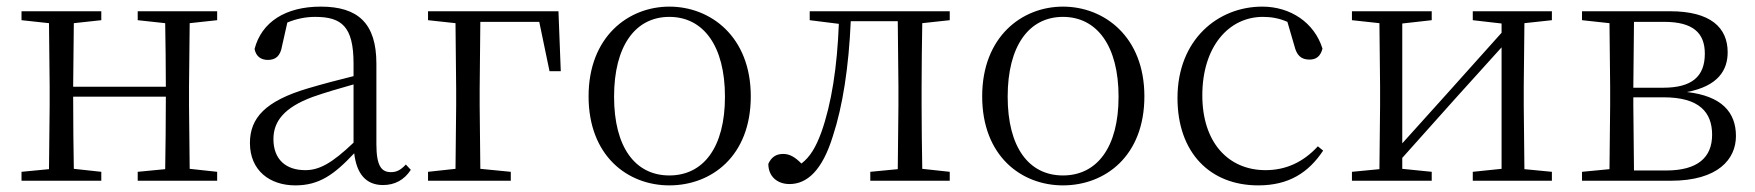

<svg xmlns="http://www.w3.org/2000/svg" viewBox="-20 -546 5302 580"><path d="M396 -485 479 -476C480 -422 481 -343 481 -284H201L203 -476L286 -485V-512H45V-485L128 -476L130 -285V-227L128 -35L45 -27V0H286V-27L203 -36C202 -91 201 -176 201 -254H481C481 -176 480 -91 479 -35L396 -27V0H636V-27L553 -36L551 -227V-285L553 -476L636 -485V-512H396Z M1137 13C1172 13 1201 -2 1221 -33L1206 -49C1190 -32 1178 -26 1161 -26C1132 -26 1117 -45 1117 -111V-354C1117 -476 1061 -526 949 -526C842 -526 770 -479 749 -398C753 -377 767 -365 789 -365C812 -365 827 -376 832 -407L848 -478C877 -490 905 -495 932 -495C1012 -495 1048 -466 1048 -354V-316C1003 -305 954 -292 910 -279C782 -241 735 -190 735 -114C735 -31 795 14 872 14C944 14 989 -18 1050 -83C1057 -23 1084 13 1137 13ZM1048 -115C982 -52 944 -32 902 -32C844 -32 806 -64 806 -126C806 -179 838 -221 924 -253C961 -266 1005 -279 1048 -291Z M1273 -485 1356 -476 1358 -277V-227L1356 -36L1273 -27V0H1523V-27L1431 -36L1429 -227V-277L1431 -480H1609L1640 -331H1674L1667 -512H1273Z M2002 14C2129 14 2248 -74 2248 -255C2248 -435 2127 -526 2002 -526C1878 -526 1758 -435 1758 -255C1758 -75 1876 14 2002 14ZM2002 -16C1899 -16 1835 -101 1835 -254C1835 -407 1899 -495 2002 -495C2105 -495 2170 -407 2170 -254C2170 -101 2105 -16 2002 -16Z M2691 0H2849V-27L2766 -36C2765 -91 2764 -173 2764 -227V-285C2764 -338 2765 -420 2766 -476L2849 -485V-512H2426V-485L2514 -474C2509 -344 2492 -233 2461 -146C2444 -100 2427 -72 2401 -52C2382 -71 2366 -81 2346 -81C2324 -81 2310 -71 2301 -51C2301 -13 2328 10 2365 10C2418 10 2464 -31 2496 -135C2526 -226 2544 -345 2550 -482H2692L2694 -285V-227L2692 -35L2609 -27V0Z M3191 14C3318 14 3437 -74 3437 -255C3437 -435 3316 -526 3191 -526C3067 -526 2947 -435 2947 -255C2947 -75 3065 14 3191 14ZM3191 -16C3088 -16 3024 -101 3024 -254C3024 -407 3088 -495 3191 -495C3294 -495 3359 -407 3359 -254C3359 -101 3294 -16 3191 -16Z M3781 14C3874 14 3933 -25 3977 -91L3961 -104C3916 -55 3863 -32 3803 -32C3691 -32 3612 -115 3612 -258C3612 -404 3691 -495 3795 -495C3820 -495 3844 -491 3869 -480L3890 -408C3897 -379 3910 -366 3936 -366C3956 -366 3969 -376 3975 -399C3951 -477 3879 -526 3793 -526C3659 -526 3537 -426 3537 -250C3537 -85 3635 14 3781 14Z M4429 -485 4516 -475V-447L4352 -264L4216 -113V-475L4305 -485V-512H4064V-485L4147 -476L4149 -285V-227L4147 -35L4064 -27V0H4305V-27L4216 -36V-69L4376 -248L4516 -403V-36L4429 -27V0H4668V-27L4585 -35L4583 -227V-285L4585 -476L4668 -485V-512H4429Z M4841 0H5027C5171 0 5224 -66 5224 -135C5224 -207 5181 -256 5076 -268C5171 -286 5199 -335 5199 -388C5199 -463 5147 -512 5025 -512H4759V-485L4842 -476L4844 -285V-227L4842 -35L4759 -27V0ZM4916 -480H5007C5095 -480 5130 -446 5130 -384C5130 -314 5090 -281 5004 -281H4914ZM4914 -252H5006C5113 -252 5152 -207 5152 -139C5152 -70 5108 -31 5013 -31H4916L4914 -227Z"/></svg>

Font: Noto Serif JP Light
Style: Regular
Weight: 300
Designer: Ryoko NISHIZUKA 西塚涼子 (kana & ideographs); Frank Grießhammer (Latin, Greek & Cyrillic); Wenlong ZHANG 张文龙 (bopomofo); San
Foundry: Adobe
Version: Version 2.001;hotconv 1.1.0;makeotfexe 2.6.0